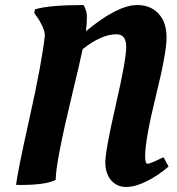

<svg xmlns="http://www.w3.org/2000/svg" viewBox="-20 -730 701 762"><path d="M63 4C129 4 175 -2.7 201 -16C201 -62 223 -176 267 -358C287 -440.7 300.7 -499.7 308 -535C358 -574.3 402.7 -594 442 -594C468 -594 481 -577.3 481 -544C481 -510.7 467.2 -433.7 439.5 -313C411.8 -192.3 398 -116.8 398 -86.5C398 -56.2 405.7 -32.2 421 -14.5C436.3 3.2 456.2 12 480.5 12C504.8 12 532 4.5 562 -10.5C592 -25.5 621 -45 649 -69L629 -106L616 -100C588.7 -86.7 572 -80 566 -80C559.3 -80 556 -89.7 556 -109C556 -154.3 570.2 -234.2 598.5 -348.5C626.8 -462.8 641 -540.3 641 -581C641 -621.7 630.3 -653.3 609 -676C587.7 -698.7 559.7 -710 525 -710C472.3 -710 404.3 -675.3 321 -606C323.7 -628.7 325 -647.7 325 -663C325 -678.3 320.7 -694 312 -710C220.7 -710 156.3 -704.3 119 -693L116 -678L126 -664C133.3 -654.7 140.5 -642.5 147.5 -627.5C154.5 -612.5 158 -599.7 158 -589C150 -516.3 129.7 -406.8 97 -260.5C64.3 -114.2 46.7 -26 44 4Z"/></svg>

Font: Oleo Script
Style: Regular
Weight: 400
Designer: Soytutype
Foundry: Soytutype
Version: Version 1.002